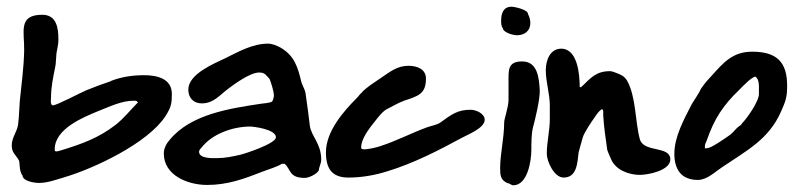

<svg xmlns="http://www.w3.org/2000/svg" viewBox="-20 -662 2390 572"><path d="M52 -512C51 -460 44 -412 39 -361C37 -338 37 -315 34 -292C32 -271 15 -253 15 -229C15 -207 26 -202 36 -185C40 -178 36 -156 46 -140H47C47 -122 83 -117 96 -117C122 -117 148 -127 172 -134C260 -160 420 -235 473 -316C490 -343 492 -354 492 -382C492 -428 448 -438 409 -438C376 -438 341 -433 311 -421L310 -420C286 -412 261 -403 237 -393C220 -386 149 -348 137 -348L133 -351C130 -361 132 -361 132 -372C132 -401 138 -431 144 -460C148 -477 146 -496 150 -513C152 -523 154 -533 154 -544C154 -578 149 -618 106 -618C33 -618 53 -567 52 -512ZM143 -217C143 -279 229 -313 275 -332C308 -345 343 -362 379 -362C382 -362 384 -362 387 -361L391 -357C368 -334 349 -309 323 -289C273 -251 226 -234 168 -216C164 -215 153 -211 149 -211C147 -211 145 -211 144 -212C143 -214 143 -216 143 -217Z M468 -205C468 -139 540 -111 597 -111C658 -111 707 -129 763 -151C781 -158 803 -164 820 -174H828C847 -158 840 -132 888 -132C900 -132 924 -143 930 -155C930 -164 937 -175 937 -186C937 -235 907 -256 903 -288C899 -321 895 -353 890 -386C888 -396 881 -407 878 -417C867 -463 857 -496 816 -520C806 -526 790 -532 779 -532C732 -532 691 -508 650 -488C619 -473 541 -442 541 -395C541 -371 556 -354 581 -354C616 -354 634 -378 659 -397C680 -413 726 -446 752 -446C770 -446 772 -438 783 -427C788 -415 796 -389 796 -377C796 -373 793 -361 790 -359C786 -356 761 -353 758 -353C665 -339 549 -322 486 -246C476 -235 468 -220 468 -205ZM573 -210C573 -215 578 -220 581 -223C613 -264 675 -285 725 -285C735 -285 802 -277 802 -253C802 -234 709 -204 696 -201C674 -196 651 -191 628 -191C617 -191 573 -188 573 -210Z M1057 -219C1056 -220 1056 -222 1056 -224C1056 -243 1072 -268 1084 -284C1093 -295 1117 -329 1131 -336C1149 -345 1165 -355 1184 -362C1226 -376 1249 -382 1249 -428C1249 -457 1221 -466 1197 -466C1163 -466 1142 -448 1115 -430C1096 -417 1075 -404 1059 -388V-387C1052 -382 1049 -376 1043 -370C1002 -329 951 -270 951 -208C951 -161 968 -133 1018 -133C1058 -133 1097 -140 1135 -152C1213 -176 1285 -213 1357 -252C1371 -260 1424 -280 1424 -305C1424 -324 1398 -335 1382 -335C1343 -335 1325 -321 1292 -297C1282 -290 1264 -287 1253 -283C1206 -266 1161 -242 1114 -227C1103 -223 1077 -217 1065 -217C1062 -217 1059 -218 1057 -219Z M1520 -557C1543 -557 1560 -570 1560 -594C1560 -602 1557 -613 1553 -620C1554 -633 1513 -642 1504 -642C1479 -642 1473 -621 1473 -601C1473 -593 1473 -586 1477 -579H1478C1478 -565 1509 -557 1520 -557ZM1470 -161C1470 -140 1471 -125 1493 -116C1497 -117 1503 -110 1509 -110C1552 -110 1563 -183 1563 -216C1563 -235 1563 -264 1568 -283C1574 -305 1589 -366 1588 -393C1586 -426 1583 -479 1536 -479C1492 -479 1495 -453 1495 -417V-365C1495 -342 1482 -309 1482 -297C1482 -250 1470 -204 1470 -161Z M1652 -517C1618 -517 1606 -481 1606 -453C1606 -417 1618 -383 1618 -348V-307C1618 -273 1609 -239 1609 -204C1609 -181 1631 -133 1659 -133C1700 -133 1700 -179 1704 -209C1705 -214 1715 -247 1716 -252C1720 -267 1744 -302 1752 -313C1758 -322 1764 -331 1773 -337L1776 -335C1778 -330 1777 -325 1777 -320C1779 -285 1784 -251 1789 -216C1790 -211 1800 -189 1800 -189C1813 -156 1853 -141 1886 -141C1911 -141 1977 -154 1977 -187C1977 -229 1897 -206 1886 -248C1872 -300 1875 -375 1848 -422C1840 -435 1831 -439 1818 -444C1814 -446 1802 -450 1798 -450C1756 -450 1741 -431 1712 -403H1711C1710 -402 1710 -402 1709 -402C1708 -402 1707 -403 1707 -404C1707 -439 1701 -517 1652 -517Z M2325 -407C2325 -477 2294 -508 2221 -508C2162 -508 2135 -475 2098 -434C2086 -421 2070 -404 2063 -387C2063 -386 2044 -357 2041 -352C2018 -307 1989 -255 1989 -204C1989 -158 2009 -126 2059 -126C2086 -126 2109 -149 2130 -163C2205 -214 2270 -246 2307 -330C2321 -362 2325 -372 2325 -407ZM2080 -220V-227C2080 -234 2084 -238 2086 -245C2108 -308 2134 -348 2182 -394C2192 -404 2216 -430 2230 -434C2245 -424 2240 -398 2241 -383C2242 -362 2207 -311 2191 -295C2189 -290 2182 -286 2178 -283C2170 -276 2164 -267 2156 -261C2145 -253 2095 -218 2087 -221C2085 -220 2084 -220 2082 -220Z"/></svg>

Font: ChillLongCangKaiShu Bold
Style: Regular
Weight: 700
Version: Version 3.500;Glyphs 3.1.1 (3135)